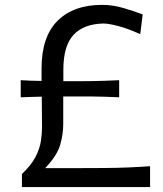

<svg xmlns="http://www.w3.org/2000/svg" viewBox="-20 -754 659 774"><path d="M68.4 0V-52.7Q106.4 -88.4 123.5 -122.1Q140.6 -155.8 145 -186Q149.4 -216.3 149.4 -240.7L148.4 -364.3Q128.4 -363.8 106.7 -363.3Q85 -362.8 63.5 -361.8V-430.7Q85 -429.7 106.2 -428.7Q127.4 -427.7 147.5 -427.7V-477.5Q147.5 -606.4 212.2 -670.4Q276.9 -734.4 391.6 -734.4Q434.6 -734.4 479.2 -721.2Q523.9 -708 555.2 -695.8L545.4 -616.2Q495.1 -639.2 456.1 -649.2Q417 -659.2 397.5 -659.2Q317.4 -657.7 276.4 -613.5Q235.4 -569.3 235.4 -473.1V-426.8Q292.5 -426.3 345.2 -427Q397.9 -427.7 460.4 -430.7V-361.8Q397.5 -364.7 344.5 -365.2Q291.5 -365.7 234.9 -365.2V-252.9Q234.9 -213.9 222.7 -170.4Q210.4 -127 162.1 -76.2H279.8Q347.7 -76.2 399.2 -76.7Q450.7 -77.1 495.1 -78.9Q539.6 -80.6 585 -84V0Z"/></svg>

Font: Pinar DS2-Regular
Style: Regular
Weight: 400
Designer: Amin Abedi
Version: Version 2.000